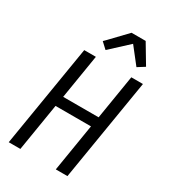

<svg xmlns="http://www.w3.org/2000/svg" viewBox="-231 -1089 1063 1201"><g transform="rotate(30 300.0 -488.5)"><path d="M32 0 153 -735H237L185 -416H441L493 -735H577L456 0H372L428 -343H172L116 0ZM268 -802 225 -842 244 -861 355 -977H457L540 -838L489 -806L398 -922Z"/></g></svg>

Font: Iosevka Custom Oblique
Style: Regular
Weight: 400
Italic angle: -9°
Designer: Belleve Invis
Foundry: Belleve Invis
Version: Version 27.0.1